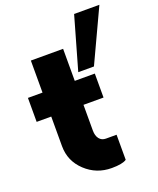

<svg xmlns="http://www.w3.org/2000/svg" viewBox="-155 -933 851 1035"><g transform="rotate(-20 271.0 -415.0)"><path d="M397.5 -840H542.5L401.2 -537.5H311.2ZM277.5 -683.8V-500H392.5V-362.5H277.5V-215Q277.5 -185 291.2 -167.5Q305 -150 328.8 -150H390V-6.2Q366.2 10 305 10Q217.5 10 155 -48.8Q92.5 -107.5 92.5 -192.5V-362.5H8.8V-500H92.5V-683.8Z"/></g></svg>

Font: Now Black
Style: Regular
Weight: 900
Designer: Alfredo Marco Pradil
Foundry: Alfredo Marco Pradil
Version: Version 1.002;PS 001.002;hotconv 1.0.88;makeotf.lib2.5.64775